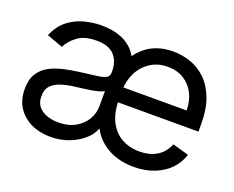

<svg xmlns="http://www.w3.org/2000/svg" viewBox="-95 -705 1067 877"><g transform="rotate(20 438.5 -266.5)"><path d="M622.1 11.7Q532.2 11.2 472.7 -32.7Q413.1 -76.7 399.4 -147.5L415 -416Q440.9 -477.1 491 -511.5Q541 -545.9 613.3 -545.9Q655.3 -545.9 696.3 -532Q737.3 -518.1 770.8 -486.6Q804.2 -455.1 824.5 -403.6Q844.7 -352.1 844.7 -276.4V-241.2H429.7V-313.5H760.7Q760.7 -358.9 742.4 -394.8Q724.1 -430.7 691.2 -451.2Q658.2 -471.7 613.3 -471.7Q563.5 -471.7 527.3 -447.3Q491.2 -422.9 472.2 -383.8Q453.1 -344.7 453.1 -300.8V-252.9Q453.1 -191.9 474.4 -149.4Q495.6 -106.9 533.7 -85.2Q571.8 -63.5 622.1 -63.5Q654.3 -63.5 680.7 -72.8Q707 -82 726.6 -100.8Q746.1 -119.6 756.8 -147.5L835.9 -125Q823.2 -84.5 793.5 -53.7Q763.7 -22.9 720 -5.9Q676.3 11.2 622.1 11.7ZM228.5 -61.5Q277.3 -62 311 -81.3Q344.7 -100.6 362.3 -131.1Q379.9 -161.6 379.9 -195.3V-270.5Q374.5 -264.2 356.7 -259.3Q338.9 -254.4 315.9 -250.7Q293 -247.1 271.5 -244.4Q250 -241.7 237.3 -240.2Q204.6 -235.8 176.5 -226.6Q148.4 -217.3 131.6 -198.7Q114.7 -180.2 115.2 -148.4Q114.7 -105.5 146.7 -83.7Q178.7 -62 228.5 -61.5ZM215.8 12.7Q164.6 12.7 122.8 -6.8Q81.1 -26.4 56.6 -63.5Q32.2 -100.6 32.2 -153.3Q32.2 -199.7 50.3 -228.5Q68.4 -257.3 98.9 -273.7Q129.4 -290 166.5 -298.3Q203.6 -306.6 241.2 -311.5Q290 -317.9 320.6 -321.5Q351.1 -325.2 365.5 -333Q379.9 -340.8 379.9 -360.4V-363.3Q379.9 -415.5 351.6 -444.3Q323.2 -473.1 266.6 -472.7Q207.5 -473.1 173.6 -447.3Q139.6 -421.4 126 -391.6L47.9 -419.9Q68.4 -469.2 103.5 -496.6Q138.7 -523.9 180.7 -534.9Q222.7 -545.9 263.7 -545.9Q285.2 -545.9 312.5 -542Q339.8 -538.1 367.4 -526.1Q395 -514.2 418 -490.5Q440.9 -466.8 453.1 -427.7L420.9 -98.6H414.1Q403.3 -68.4 374 -43Q344.7 -17.6 303.7 -2.4Q262.7 12.7 215.8 12.7Z"/></g></svg>

Font: Inter Display V
Style: Regular
Weight: 400
Designer: Rasmus Andersson
Foundry: rsms
Version: Version 3.015;git-src